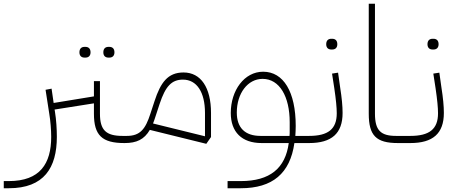

<svg xmlns="http://www.w3.org/2000/svg" viewBox="-88 -760 2423 1020"><path d="M488 -454H493C509 -454 520 -463 520 -482C520 -502 509 -511 493 -511H488C472 -511 461 -502 461 -482C461 -463 472 -454 488 -454ZM361 -454H366C382 -454 393 -463 393 -482C393 -502 382 -511 366 -511H361C345 -511 334 -502 334 -482C334 -463 345 -454 361 -454ZM-68 240H-41C146 240 214 131 214 -33C214 -73 211 -124 204 -166L202 -178L411 -211V-156C411 -41 454 0 573 0H574L586 -12V-38H563C476 -38 443 -68 443 -156V-329H411V-248L197 -213L186 -289L154 -283L174 -154C180 -119 184 -69 184 -33C184 109 125 202 -41 202H-68Z M1008 4 1033 -32V-160C1033 -295 979 -375 887 -375C803 -375 765 -321 733 -223L711 -156C685 -75 657 -38 586 -38L574 -26V0C638 0 678 -19 708 -70ZM738 -141 760 -208C791 -302 824 -337 884 -337C957 -337 1001 -271 1001 -160V-36L725 -104C729 -115 734 -127 738 -141Z M1121 240H1191C1360 240 1453 161 1476 0H1520L1532 -12V-38H1481C1482 -55 1483 -72 1483 -91C1483 -272 1418 -379 1310 -379C1210 -379 1138 -280 1138 -160C1138 -59 1196 0 1302 0H1446C1428 134 1346 202 1191 202H1121ZM1170 -162C1170 -264 1228 -341 1307 -341C1397 -341 1451 -247 1451 -111V-64C1451 -55 1451 -46 1450 -38H1296C1214 -38 1170 -81 1170 -162Z M1672 -497H1677C1693 -497 1704 -506 1704 -525C1704 -545 1693 -554 1677 -554H1672C1656 -554 1645 -545 1645 -525C1645 -506 1656 -497 1672 -497ZM1520 0H1554C1674 0 1732 -51 1732 -160C1732 -196 1728 -239 1719 -296L1708 -374L1676 -369L1688 -291C1697 -230 1701 -188 1701 -158C1701 -74 1655 -38 1554 -38H1532L1520 -26Z M2026 0H2058L2070 -12V-38H2016C1934 -38 1904 -68 1904 -156V-740H1871V-156C1871 -40 1910 0 2026 0Z M2210 -497H2215C2231 -497 2242 -506 2242 -525C2242 -545 2231 -554 2215 -554H2210C2194 -554 2183 -545 2183 -525C2183 -506 2194 -497 2210 -497ZM2058 0H2092C2212 0 2270 -51 2270 -160C2270 -196 2266 -239 2257 -296L2246 -374L2214 -369L2226 -291C2235 -230 2239 -188 2239 -158C2239 -74 2193 -38 2092 -38H2070L2058 -26Z"/></svg>

Font: IBM Plex Arabic ExtraLight
Style: Regular
Weight: 200
Designer: Mike Abbink, Paul van der Laan, Pieter van Rosmalen, Wael Morcos, Khajak Apelian
Foundry: Bold Monday
Version: Version 1.0